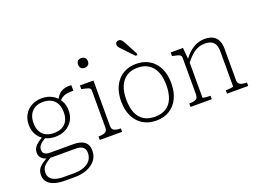

<svg xmlns="http://www.w3.org/2000/svg" viewBox="-140 -1170 2438 1777"><g transform="rotate(-20 1078.5 -281.5)"><path d="M588 -512Q546 -513 519 -507.5Q492 -502 473.5 -489Q455 -476 439 -452L425 -467Q435 -494 450 -514Q465 -534 484.5 -546.5Q504 -559 530 -564.5Q556 -570 588 -567ZM288 -168Q231 -168 186.5 -191Q142 -214 117 -256.5Q92 -299 92 -356Q92 -413 117.5 -456Q143 -499 187.5 -523Q232 -547 288 -547Q344 -547 388.5 -523Q433 -499 459 -456Q485 -413 485 -356Q485 -299 459 -256.5Q433 -214 389 -191Q345 -168 288 -168ZM288 -205Q334 -205 367.5 -222Q401 -239 419 -273Q437 -307 437 -356Q437 -406 419 -440.5Q401 -475 367.5 -493Q334 -511 288 -511Q243 -511 209.5 -493Q176 -475 157.5 -440.5Q139 -406 139 -356Q139 -307 157 -273Q175 -239 208.5 -222Q242 -205 288 -205ZM236 244Q174 244 130 230.5Q86 217 62.5 189.5Q39 162 39 121Q39 88 53 63.5Q67 39 97 18Q127 -3 172 -24L189 -8Q151 12 128 30.5Q105 49 95 69Q85 89 85 115Q85 143 100.5 164Q116 185 149.5 196.5Q183 208 236 208H330Q389 208 431 192Q473 176 495.5 146Q518 116 518 74Q518 36 495.5 17.5Q473 -1 416 -1H155L156 -2Q133 -8 114 -18.5Q95 -29 84 -46Q73 -63 73 -89Q73 -117 87.5 -139Q102 -161 128 -179.5Q154 -198 189 -216L204 -196Q178 -181 159 -167Q140 -153 129.5 -137Q119 -121 119 -100Q119 -73 137 -60Q155 -47 191 -47H416Q464 -47 497 -35Q530 -23 547 2.5Q564 28 564 70Q564 125 532 164Q500 203 447 223.5Q394 244 330 244Z M759 -675Q739 -675 725.5 -686.5Q712 -698 712 -723Q712 -748 725 -759.5Q738 -771 759 -771Q780 -771 794 -759.5Q808 -748 808 -723Q808 -698 794 -686.5Q780 -675 759 -675ZM795 -537V-90Q795 -56 817.5 -45Q840 -34 879 -34H882V0H662V-34H665Q704 -34 727 -45Q750 -56 750 -90V-454Q750 -476 730.5 -483.5Q711 -491 672 -499L662 -501V-537Z M1464 -268Q1464 -182 1433.5 -119.5Q1403 -57 1348 -23Q1293 11 1217 11Q1142 11 1086.5 -23Q1031 -57 1000.5 -119.5Q970 -182 970 -268Q970 -332 987.5 -383.5Q1005 -435 1037.5 -471.5Q1070 -508 1115.5 -527.5Q1161 -547 1217 -547Q1274 -547 1319.5 -527.5Q1365 -508 1397.5 -471.5Q1430 -435 1447 -383.5Q1464 -332 1464 -268ZM1020 -268Q1020 -189 1042.5 -135.5Q1065 -82 1109 -54.5Q1153 -27 1217 -27Q1282 -27 1326 -54Q1370 -81 1392.5 -135Q1415 -189 1415 -268Q1415 -344 1392.5 -397.5Q1370 -451 1326 -480Q1282 -509 1217 -509Q1153 -509 1109 -480Q1065 -451 1042.5 -397.5Q1020 -344 1020 -268ZM1196 -752 1258 -636V-619H1240L1143 -721Q1133 -731 1125 -740Q1117 -749 1112.5 -758Q1108 -767 1108 -777Q1108 -790 1117 -798.5Q1126 -807 1141 -807Q1154 -807 1163 -800Q1172 -793 1179.5 -781Q1187 -769 1196 -752Z M1556 0V-34H1559Q1585 -34 1604 -38.5Q1623 -43 1633 -55.5Q1643 -68 1643 -90V-454Q1643 -469 1634.5 -476.5Q1626 -484 1609 -489Q1592 -494 1566 -499L1556 -501V-537H1677L1688 -415L1689 -411V-44Q1689 -41 1701 -38.5Q1713 -36 1730 -35Q1747 -34 1761 -34H1765V0ZM2124 0H1915V-33H1918Q1932 -33 1949 -34.5Q1966 -36 1978.5 -38Q1991 -40 1991 -43V-386Q1991 -427 1980 -453Q1969 -479 1944 -492.5Q1919 -506 1877 -506Q1840 -506 1807 -491.5Q1774 -477 1744 -449.5Q1714 -422 1685 -383L1681 -420Q1712 -462 1745.5 -490.5Q1779 -519 1816 -533Q1853 -547 1892 -547Q1940 -547 1972 -530.5Q2004 -514 2020 -480.5Q2036 -447 2036 -396V-89Q2036 -68 2046.5 -55.5Q2057 -43 2076 -38.5Q2095 -34 2121 -34H2124Z"/></g></svg>

Font: Roboto Serif Thin
Style: Regular
Weight: 250
Designer: Greg Gazdowicz
Foundry: Commercial Type
Version: Version 1.004